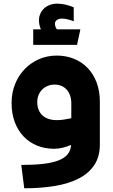

<svg xmlns="http://www.w3.org/2000/svg" viewBox="-20 -809 615 1044"><path d="M278.8 -680.2Q278.8 -663.1 289.6 -649.4H417L398.9 -564.9H160.6V-649.4H202.6Q191.9 -672.4 191.9 -698.2Q191.9 -717.8 199.2 -734.4Q206.5 -751 219.7 -763.2Q232.9 -775.4 251 -782.2Q269 -789.1 290.5 -789.1Q315.4 -789.1 339.8 -783Q364.3 -776.9 380.9 -769V-693.4Q341.8 -708 316.9 -708Q300.3 -708 289.6 -700.4Q278.8 -692.9 278.8 -680.2ZM288.6 -506.8Q338.9 -506.8 381.8 -489.5Q424.8 -472.2 456.1 -439.9Q487.3 -407.7 505.1 -361.3Q522.9 -314.9 522.9 -256.8V-22Q522.9 43 492.9 88.1Q462.9 133.3 408.7 161.4Q354.5 189.5 278.8 202.1Q203.1 214.8 111.8 214.8L95.7 87.9Q164.6 87.9 214.8 82Q265.1 76.2 298.3 63.2Q331.5 50.3 348.1 29.5Q364.7 8.8 366.7 -21Q343.3 -11.2 320.3 -5.6Q297.4 0 274.9 0Q223.6 0 180.9 -17.6Q138.2 -35.2 107.4 -67.9Q76.7 -100.6 59.8 -146.5Q43 -192.4 43 -249Q43 -304.7 62 -351.8Q81.1 -398.9 114.3 -433.3Q147.5 -467.8 192.1 -487.3Q236.8 -506.8 288.6 -506.8ZM182.6 -253.9Q182.6 -229 190.7 -210.4Q198.7 -191.9 212.9 -179.7Q227.1 -167.5 246.6 -161.6Q264.2 -155.8 285.2 -155.8H288.6Q307.1 -155.8 326.9 -158.7Q346.7 -161.6 367.7 -166V-246.1Q367.7 -270.5 361.1 -289.6Q354.5 -308.6 342.5 -321.8Q330.6 -335 313.7 -342Q296.9 -349.1 276.9 -349.1Q257.8 -349.1 240.7 -342.5Q223.6 -335.9 210.7 -323.5Q197.8 -311 190.2 -293.5Q182.6 -275.9 182.6 -253.9Z"/></svg>

Font: DimaExpo
Style: Bold
Weight: 700
Width: 6
Designer: R.Balvardi
Foundry: Dima Software Group
Version: Version 1.00;June 11, 2019;FontCreator 11.5.0.2427 64-bit